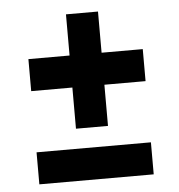

<svg xmlns="http://www.w3.org/2000/svg" viewBox="-46 -626 622 669"><g transform="rotate(-5 265.0 -291.0)"><path d="M65 -438H465V-326H65ZM209 -182V-582H321V-182ZM65 -112H465V0H65Z"/></g></svg>

Font: Changa ExtraLight SemiBold
Style: Regular
Weight: 600
Version: Version 3.002; ttfautohint (v1.8.2)